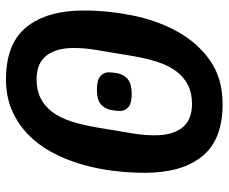

<svg xmlns="http://www.w3.org/2000/svg" viewBox="-81 -669 762 640"><g transform="rotate(-90 300.0 -349.0)"><path d="M273 12Q154 12 99 -56Q44 -124 44 -247Q44 -300 51 -355.5Q58 -411 73.5 -462.5Q89 -514 113.5 -559Q138 -604 173 -637.5Q208 -671 253 -690.5Q298 -710 356 -710Q475 -710 530 -641.5Q585 -573 585 -451Q585 -371 568.5 -288.5Q552 -206 515 -139Q478 -72 418.5 -30Q359 12 273 12ZM274 -90Q310 -90 336.5 -103.5Q363 -117 382 -142Q401 -167 413 -203.5Q425 -240 433 -286L453 -406Q457 -429 458.5 -448Q460 -467 460 -485Q460 -543 434.5 -575.5Q409 -608 355 -608Q319 -608 292.5 -594.5Q266 -581 247 -556Q228 -531 216 -494.5Q204 -458 196 -412L176 -292Q172 -269 170.5 -250Q169 -231 169 -213Q169 -155 194.5 -122.5Q220 -90 274 -90ZM307 -291Q276 -291 263 -302Q250 -313 250 -331Q250 -340 253 -358Q257 -381 272.5 -394Q288 -407 321 -407Q352 -407 365.5 -396Q379 -385 379 -367Q379 -358 376 -340Q372 -317 356 -304Q340 -291 307 -291Z"/></g></svg>

Font: IBM Plex Mono SemiBold
Style: Italic
Weight: 600
Italic angle: -9°
Monospace: yes
Designer: Mike Abbink, Paul van der Laan, Pieter van Rosmalen
Foundry: Bold Monday
Version: Version 2.3